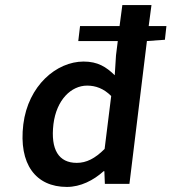

<svg xmlns="http://www.w3.org/2000/svg" viewBox="-20 -726 677 758"><path d="M393 -138C355 -100 321 -83 283 -83C212 -83 179 -135 191 -236C203 -332 261 -388 324 -388C357 -388 389 -377 419 -347ZM637 -623H567L578 -706H463L452 -623H296L289 -564H445L438 -508L433 -429C399 -462 366 -483 310 -483C203 -483 91 -388 72 -235C53 -78 121 12 244 12C298 12 349 -14 389 -50H392L394 0H491L560 -564L631 -569Z"/></svg>

Font: Falling Sky
Style: Obl
Weight: 400
Designer: Paul D. Hunt
Foundry: Adobe Systems Incorporated
Version: Version 1.02